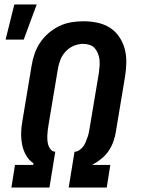

<svg xmlns="http://www.w3.org/2000/svg" viewBox="-20 -838 640 858"><path d="M31 0 47 -101H128L130 -108Q109 -122 96.5 -144Q84 -166 79 -191.5Q74 -217 74.5 -243.5Q75 -270 80 -297L121 -543Q125 -569 134 -596Q143 -623 159 -647Q175 -671 197 -690Q219 -709 245 -721.5Q271 -734 298.5 -738.5Q326 -743 353 -743Q385 -743 415.5 -736.5Q446 -730 470.5 -714.5Q495 -699 512 -674.5Q529 -650 537 -620.5Q545 -591 544.5 -559.5Q544 -528 539 -497L498 -251Q495 -229 487 -206.5Q479 -184 466 -164.5Q453 -145 433.5 -129Q414 -113 393 -102L392 -101H473L457 0H287L313 -160H314Q324 -160 334.5 -167Q345 -174 352 -183.5Q359 -193 363 -203.5Q367 -214 371 -224.5Q375 -235 377 -246Q379 -257 381 -268L422 -513Q424 -528 425 -543Q426 -558 424.5 -572Q423 -586 417.5 -599.5Q412 -613 403 -623Q394 -633 380 -637.5Q366 -642 352 -642Q330 -642 309 -633Q288 -624 272.5 -607Q257 -590 249 -568.5Q241 -547 238 -526L197 -281Q195 -269 193.5 -257Q192 -245 191.5 -233Q191 -221 192 -209.5Q193 -198 196.5 -187.5Q200 -177 208 -168.5Q216 -160 227 -160L201 0ZM5 -661 44 -818H144L86 -661Z"/></svg>

Font: Iosevka Etoile
Style: Bold Italic
Weight: 700
Italic angle: -9°
Designer: Belleve Invis
Foundry: Belleve Invis
Version: Version 28.1.0; ttfautohint (v1.8.4)